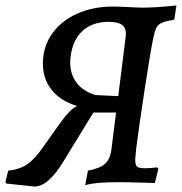

<svg xmlns="http://www.w3.org/2000/svg" viewBox="-50 -667 666 703"><path d="M449 -126Q445 -88 445 -83Q445 -63 452 -57Q459 -51 479 -51Q498 -51 526 -54L530 -50L517 3L479 2Q411 0 384 0Q297 0 262 11L272 -42Q318 -51 336.5 -69Q355 -87 359 -128L375 -255H292L183 -77Q127 16 76 16L-27 5L-30 -1L-20 -42Q23 -47 50.5 -66Q78 -85 108 -129L175 -223Q192 -246 204.5 -258.5Q217 -271 232 -279Q172 -297 139.5 -337.5Q107 -378 107 -434Q107 -495 140 -542.5Q173 -590 231.5 -616.5Q290 -643 364 -643Q383 -643 421 -641Q459 -639 474 -639Q519 -639 596 -647L588 -595Q559 -590 545 -584.5Q531 -579 524.5 -568.5Q518 -558 513 -535Q504 -499 481 -348.5Q458 -198 449 -126ZM383 -315 410 -532Q411 -536 411 -543Q411 -566 396 -576.5Q381 -587 348 -587Q289 -587 253 -554.5Q217 -522 209 -463Q207 -447 207 -439Q207 -395 230.5 -364Q254 -333 299 -319Z"/></svg>

Font: Alegreya Medium
Style: Italic
Weight: 500
Italic angle: -7°
Designer: Juan Pablo del Peral
Foundry: Huerta Tipografica
Version: Version 2.008; ttfautohint (v1.8)